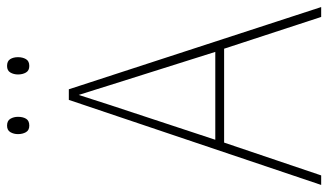

<svg xmlns="http://www.w3.org/2000/svg" viewBox="-213 -717 930 544"><g transform="rotate(-90 252.0 -445.0)"><path d="M476 0 386 -275H120L27 0H0L241 -715H271L504 0ZM282 -601Q276 -621 269.5 -641Q263 -661 255 -687Q248 -665 241 -643.5Q234 -622 227 -600L128 -300H377ZM144 -859Q144 -871 149.5 -880.5Q155 -890 168 -890Q182 -890 187.5 -880.5Q193 -871 193 -859Q193 -845 187.5 -836Q182 -827 168 -827Q155 -827 149.5 -836.5Q144 -846 144 -859ZM313 -859Q313 -871 318.5 -880.5Q324 -890 337 -890Q351 -890 356.5 -881Q362 -872 362 -859Q362 -846 356.5 -836.5Q351 -827 337 -827Q324 -827 318.5 -836.5Q313 -846 313 -859Z"/></g></svg>

Font: Noto Sans Gurmukhi UI SemiCondensed Thin
Style: Regular
Weight: 100
Width: 4
Designer: Jelle Bosma - Monotype Design Team
Foundry: Monotype Imaging Inc.
Version: Version 2.004; ttfautohint (v1.8.4.7-5d5b)